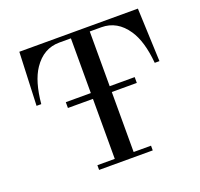

<svg xmlns="http://www.w3.org/2000/svg" viewBox="-122 -836 1013 972"><g transform="rotate(-20 384.5 -350.0)"><path d="M65.4 -413.1 77.1 -700.2H715.8L727.5 -413.1H702.1Q691.4 -532.2 648.4 -595.7Q595.2 -674.8 509.8 -674.8H447.3V-379.9H582V-348.6H447.3V-25.4H541V0H252V-25.4H345.7V-348.6H210.9V-379.9H345.7V-674.8H283.2Q197.8 -674.8 144.5 -595.7Q101.6 -532.2 90.8 -413.1Z"/></g></svg>

Font: Theano Didot
Style: Regular
Weight: 400
Designer: Alexey Kryukov
Version: Version 2.0